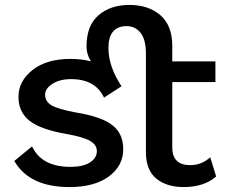

<svg xmlns="http://www.w3.org/2000/svg" viewBox="-20 -749 912 779"><path d="M833 -111 857 -33Q808 10 725 10Q656 10 614 -24.5Q572 -59 572 -132V-531Q572 -588 550.5 -615.5Q529 -643 494 -643Q420 -643 420 -554Q420 -479 473 -399L402 -353Q367 -428 268 -428Q223 -428 193 -409Q163 -390 163 -365Q163 -337 189.5 -321.5Q216 -306 286 -293Q391 -276 435.5 -241.5Q480 -207 480 -144Q480 -76 421.5 -33Q363 10 262 10Q99 10 38 -96L110 -155Q149 -72 266 -72Q317 -72 345 -90Q373 -108 373 -136Q373 -161 346 -177Q319 -193 252 -205Q146 -223 100.5 -258.5Q55 -294 55 -356Q55 -420 112 -465Q169 -510 266 -510Q312 -510 349 -500Q331 -529 331 -560Q331 -645 379.5 -687Q428 -729 505 -729Q582 -729 630.5 -687.5Q679 -646 679 -562V-500H854V-416H679V-150Q679 -79 752 -79Q798 -79 833 -111Z"/></svg>

Font: Elaine Sans Medium
Style: Regular
Weight: 500
Designer: Wei Huang
Foundry: Wei Huang
Version: Version 2.001;PS 002.001;hotconv 1.0.88;makeotf.lib2.5.64775